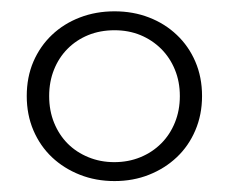

<svg xmlns="http://www.w3.org/2000/svg" viewBox="-20 -784 409 346"><path d="M186.4 -457.7Q152.7 -457.7 123.9 -469.1Q95 -480.5 73.6 -500.7Q52.3 -520.9 40.2 -549.1Q28.2 -577.3 28.2 -610.9Q28.2 -645 40.2 -673Q52.3 -700.9 73.6 -721.1Q95 -741.4 123.9 -752.5Q152.7 -763.6 186.4 -763.6Q220 -763.6 248.6 -752.5Q277.3 -741.4 298.6 -721.1Q320 -700.9 332 -673Q344.1 -645 344.1 -610.9Q344.1 -577.3 332 -549.1Q320 -520.9 298.6 -500.7Q277.3 -480.5 248.6 -469.1Q220 -457.7 186.4 -457.7ZM185.9 -491.8Q211.4 -491.8 233 -500.7Q254.5 -509.5 270.5 -525.5Q286.4 -541.4 295.2 -563.2Q304.1 -585 304.1 -610.9Q304.1 -636.8 295.2 -658.4Q286.4 -680 270.5 -695.9Q254.5 -711.8 233.2 -720.7Q211.8 -729.5 186.4 -729.5Q160.5 -729.5 138.9 -720.7Q117.3 -711.8 101.6 -695.9Q85.9 -680 77.3 -658.4Q68.6 -636.8 68.6 -610.9Q68.6 -584.5 77.5 -562.7Q86.4 -540.9 102 -525.2Q117.7 -509.5 139.3 -500.7Q160.9 -491.8 185.9 -491.8Z"/></svg>

Font: Spartan
Style: Regular
Weight: 400
Designer: Matt Bailey, Mirko Velimirovic
Foundry: Matt Bailey
Version: Version 1.005